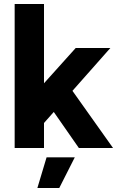

<svg xmlns="http://www.w3.org/2000/svg" viewBox="-20 -740 592 960"><path d="M105.6 -218.6 358.5 -500H531.8L192.8 -116.9ZM53.3 -720H200V0H53.3ZM215 -228.9 311.1 -329.7 545.2 0H374.3ZM212.9 46.7H353.9L276.3 200H166.9Z"/></svg>

Font: Oak Sans Light
Style: Regular
Weight: 400
Designer: Erik Kennedy, Walven
Foundry: Erik Kennedy, Walven
Version: Version 1.100;Glyphs 3.1.2 (3151)